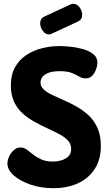

<svg xmlns="http://www.w3.org/2000/svg" viewBox="-20 -979 573 1009"><path d="M260 10Q195 10 140 -9Q85 -28 52 -57.5Q19 -87 19 -120Q19 -137 28 -156.5Q37 -176 52.5 -190Q68 -204 87 -204Q105 -204 120.5 -193Q136 -182 154.5 -167Q173 -152 197.5 -141Q222 -130 257 -130Q280 -130 302.5 -136.5Q325 -143 339.5 -157.5Q354 -172 354 -196Q354 -222 337 -240.5Q320 -259 291.5 -274Q263 -289 229.5 -304.5Q196 -320 162 -338.5Q128 -357 99.5 -382.5Q71 -408 54 -444Q37 -480 37 -530Q37 -586 59 -625.5Q81 -665 118 -689.5Q155 -714 200.5 -725.5Q246 -737 293 -737Q313 -737 346 -734Q379 -731 412.5 -722Q446 -713 469 -695.5Q492 -678 492 -649Q492 -636 485.5 -616.5Q479 -597 465.5 -582Q452 -567 430 -567Q412 -567 396.5 -576.5Q381 -586 357.5 -595.5Q334 -605 293 -605Q258 -605 235.5 -596.5Q213 -588 203 -574.5Q193 -561 193 -545Q193 -524 210 -508.5Q227 -493 255.5 -479.5Q284 -466 317.5 -451.5Q351 -437 385 -417.5Q419 -398 447.5 -371Q476 -344 493 -305Q510 -266 510 -212Q510 -140 477.5 -90.5Q445 -41 389 -15.5Q333 10 260 10ZM237 -798Q218 -798 204.5 -817.5Q191 -837 191 -856Q191 -881 211 -891L351 -956Q359 -959 365 -959Q385 -959 398.5 -940Q412 -921 412 -901Q412 -877 392 -867L252 -802Q248 -801 244.5 -799.5Q241 -798 237 -798Z"/></svg>

Font: Dosis ExtraBold
Style: Regular
Weight: 800
Designer: EdgarTolentino, PabloImpallari, IginoMarini
Foundry: EdgarTolentino, PabloImpallari, IginoMarini
Version: Version 3.001; ttfautohint (v1.8.2)